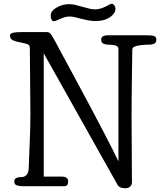

<svg xmlns="http://www.w3.org/2000/svg" viewBox="-20 -992 864 1023"><path d="M33 0ZM213 -708V-51H313Q324 -51 333.5 -45.5Q343 -40 343 -25Q343 0 323 0H97Q83 0 69.5 -4.5Q56 -9 56 -25Q56 -38 66 -43Q76 -48 85 -48Q91 -48 98.5 -48.5Q106 -49 113.5 -53.5Q121 -58 126.5 -67.5Q132 -77 133 -94Q135 -162 138.5 -237.5Q142 -313 142 -388Q142 -474 140.5 -565.5Q139 -657 139 -738Q139 -753 122.5 -758Q106 -763 86 -766.5Q66 -770 49.5 -777Q33 -784 33 -804Q33 -821 91 -821H229Q241 -821 248 -813.5Q255 -806 269 -781Q285 -751 314 -697Q343 -643 378.5 -577.5Q414 -512 451.5 -441.5Q489 -371 521.5 -309Q554 -247 578 -199.5Q602 -152 611 -132V-731Q611 -740 605 -744.5Q599 -749 590 -751Q581 -753 571.5 -753.5Q562 -754 556 -754Q545 -754 532 -759Q519 -764 519 -781Q519 -804 556 -804H762Q794 -804 803.5 -799Q813 -794 813 -781Q813 -764 800.5 -759Q788 -754 776 -754Q771 -754 756.5 -753.5Q742 -753 726 -751Q710 -749 697.5 -743.5Q685 -738 685 -729Q684 -674 683.5 -632.5Q683 -591 682.5 -551.5Q682 -512 681.5 -469Q681 -426 681 -368Q681 -335 681.5 -290Q682 -245 682 -197Q682 -149 682.5 -102.5Q683 -56 683 -21Q683 -7 673.5 2Q664 11 648 11Q634 11 623 7Q612 3 607 -6ZM253 -924Q255 -929 261 -936Q267 -943 282 -952Q313 -970 350 -970Q365 -970 382.5 -965.5Q400 -961 418 -956Q436 -951 454 -946.5Q472 -942 487 -942Q513 -942 547 -959Q561 -967 566.5 -969.5Q572 -972 577 -972Q582 -972 588.5 -964Q595 -956 595 -944Q595 -934 590 -925Q580 -908 555 -894Q530 -880 488 -880Q469 -880 450.5 -883.5Q432 -887 414.5 -891.5Q397 -896 381 -900Q365 -904 351 -904Q336 -904 323.5 -900Q311 -896 300.5 -891.5Q290 -887 281.5 -883Q273 -879 267 -879Q259 -879 254.5 -887.5Q250 -896 250 -907Q250 -916 253 -924Z"/></svg>

Font: Life Savers
Style: Bold
Weight: 700
Designer: Pablo Impallari, Rodrigo Fuenzalida, Brenda Gallo
Foundry: Pablo Impallari, Rodrigo Fuenzalida, Brenda Gallo
Version: Version 3.001; ttfautohint (v0.95) -l 8 -r 50 -G 200 -x 14 -